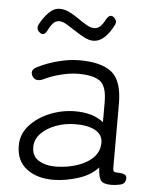

<svg xmlns="http://www.w3.org/2000/svg" viewBox="-51 -739 638 791"><g transform="rotate(5 267.5 -343.0)"><path d="M202 9Q132 10 88.5 -23Q45 -56 45 -119Q45 -167 77.5 -203Q110 -239 160.5 -259.5Q211 -280 265 -280Q339 -280 382 -245V-327Q382 -394 354 -414.5Q326 -435 264 -435Q231 -435 191.5 -425Q152 -415 120 -399Q90 -387 77 -408Q62 -434 93 -448Q130 -467 176.5 -479Q223 -491 264 -491Q355 -491 398 -456Q441 -421 441 -327V-62Q441 -49 446 -46Q451 -43 467 -43Q480 -43 489 -38.5Q498 -34 498 -24Q498 1 473 5Q465 7 456 8Q447 9 439 9Q405 9 395 -5Q385 -19 383 -58Q352 -24 301 -8Q250 8 202 9ZM205 -46Q253 -47 294.5 -61Q336 -75 360.5 -101.5Q385 -128 383 -166Q380 -197 349 -212.5Q318 -228 269 -227Q228 -227 190 -213Q152 -199 128.5 -174.5Q105 -150 105 -118Q105 -81 133 -63.5Q161 -46 205 -46ZM120 -599Q107 -576 90 -591Q73 -605 84 -625Q99 -653 119.5 -674Q140 -695 165 -695Q185 -695 205 -685Q225 -675 244 -661.5Q263 -648 280.5 -638Q298 -628 313 -628Q338 -628 358 -669Q373 -694 390 -679Q406 -664 395 -646Q379 -614 358 -595Q337 -576 313 -576Q295 -576 275 -586.5Q255 -597 235.5 -610Q216 -623 198.5 -633.5Q181 -644 167 -644Q151 -644 140 -631Q129 -618 120 -599Z"/></g></svg>

Font: Shin Retro Maru Gothic Regular
Style: Regular
Weight: 400
Designer: Iose
Foundry: Typographish
Version: Version 1.002